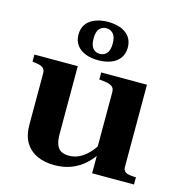

<svg xmlns="http://www.w3.org/2000/svg" viewBox="-115 -884 940 997"><g transform="rotate(15 355.0 -385.5)"><path d="M251 -518V-153Q251 -119 259 -97.5Q267 -76 283.5 -66.5Q300 -57 326 -57Q355 -57 381 -69.5Q407 -82 431 -107Q455 -132 476 -169L485 -120Q460 -79 428 -50Q396 -21 355.5 -5.5Q315 10 266 10Q212 10 171.5 -9Q131 -28 109 -65.5Q87 -103 87 -158V-436Q87 -456 75 -465Q63 -474 33 -478L18 -480V-518ZM623 -518V-76Q623 -62 630 -54Q637 -46 650 -43Q663 -40 682 -39H692V0H467V-110L459 -111V-435Q459 -456 444.5 -465.5Q430 -475 400 -478L377 -480V-518ZM293 -678Q293 -642 307.5 -625.5Q322 -609 344 -609Q367 -609 381.5 -625.5Q396 -642 396 -678Q396 -715 381 -731Q366 -747 344 -747Q322 -747 307.5 -731Q293 -715 293 -678ZM477 -678Q477 -645 460 -621.5Q443 -598 413 -586.5Q383 -575 344 -575Q307 -575 276.5 -586.5Q246 -598 229 -621.5Q212 -645 212 -678Q212 -712 229 -735Q246 -758 276.5 -769.5Q307 -781 344 -781Q383 -781 413 -769.5Q443 -758 460 -735Q477 -712 477 -678Z"/></g></svg>

Font: Roboto Serif 120pt Expanded SemiBold
Style: Regular
Weight: 600
Width: 7
Designer: Greg Gazdowicz
Foundry: Commercial Type
Version: Version 1.008